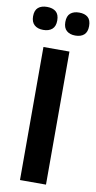

<svg xmlns="http://www.w3.org/2000/svg" viewBox="-99 -897 469 938"><g transform="rotate(10 135.0 -428.0)"><path d="M72 0V-660H201V0ZM215 -742Q188 -742 172 -756Q156 -770 156 -799Q156 -829 172 -842.5Q188 -856 215 -856Q243 -856 258.5 -842.5Q274 -829 274 -799Q274 -770 258.5 -756Q243 -742 215 -742ZM56 -742Q28 -742 12 -756.5Q-4 -771 -4 -799Q-4 -829 12 -842.5Q28 -856 56 -856Q84 -856 100 -842.5Q116 -829 116 -799Q116 -770 100 -756Q84 -742 56 -742Z"/></g></svg>

Font: Bricolage Grotesque 28pt SemiBold
Style: Regular
Weight: 600
Version: Version 1.001;gftools[0.9.33.dev8+g029e19f]